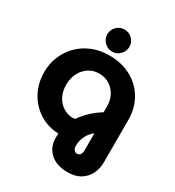

<svg xmlns="http://www.w3.org/2000/svg" viewBox="-263 -1093 1333 1462"><g transform="rotate(30 403.5 -362.5)"><path d="M561 217Q464 217 408.5 166.5Q353 116 353 35Q353 27 353.5 17Q354 7 355 -3Q259 -7 185 -54.5Q111 -102 69 -180.5Q27 -259 27 -357Q27 -430 53.5 -494.5Q80 -559 128.5 -608Q177 -657 244.5 -685Q312 -713 395 -713Q506 -713 589 -667Q672 -621 718 -541Q764 -461 764 -359V13Q764 68 741.5 114.5Q719 161 674 189Q629 217 561 217ZM383 -161Q396 -161 410 -165Q438 -206 480 -246Q522 -286 572 -316V-368Q572 -422 549.5 -464Q527 -506 487 -530.5Q447 -555 396 -555Q346 -555 306 -529Q266 -503 243 -458.5Q220 -414 220 -357Q220 -274 265.5 -220.5Q311 -167 383 -161ZM553 59Q570 59 580.5 45.5Q591 32 591 9V-143Q558 -115 542 -86.5Q526 -58 521 -33Q516 -8 516 9Q516 33 527 46Q538 59 553 59ZM396 -748Q356 -748 327.5 -777Q299 -806 299 -845Q299 -885 327.5 -913.5Q356 -942 396 -942Q436 -942 464.5 -913.5Q493 -885 493 -845Q493 -806 464.5 -777Q436 -748 396 -748Z"/></g></svg>

Font: MuseoModerno ExtraBold
Style: Regular
Weight: 800
Designer: Pablo Cosgaya, Héctor Gatti, Marcela Romero, and the Authors of The MuseoModerno Project.
Foundry: Omnibus-Type Team
Version: Version 1.001